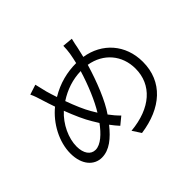

<svg xmlns="http://www.w3.org/2000/svg" viewBox="-172 -1041 1344 1344"><g transform="rotate(-45 500.0 -368.5)"><path d="M664 -772 587 -779C587 -757 584 -725 581 -707C577 -682 571 -656 565 -630C476 -630 388 -609 302 -557C292 -586 284 -613 277 -637C270 -665 262 -698 256 -725L182 -701C194 -677 205 -644 214 -613C223 -583 234 -551 245 -519C154 -445 89 -325 89 -211C89 -96 151 -34 225 -34C300 -34 363 -87 423 -162C439 -140 456 -120 473 -101L529 -147C507 -168 486 -193 466 -220C521 -298 575 -433 614 -564C747 -542 832 -441 832 -309C832 -149 711 -40 504 -21L545 42C761 12 902 -109 902 -306C902 -477 791 -600 631 -625C637 -650 643 -674 648 -698C652 -716 657 -748 664 -772ZM154 -215C154 -296 198 -391 268 -455C297 -379 328 -309 356 -264C365 -248 375 -232 384 -218C339 -157 284 -104 232 -104C185 -104 154 -146 154 -215ZM401 -319C377 -359 348 -427 323 -496C392 -541 467 -566 548 -568C515 -459 469 -350 425 -279C417 -293 409 -306 401 -319Z"/></g></svg>

Font: Source Han Sans JP Normal
Style: Regular
Weight: 350
Designer: Ryoko NISHIZUKA 西塚涼子 (kana, bopomofo & ideographs); Paul D. Hunt (Latin, Greek & Cyrillic); Sandoll Communications 산돌커뮤니
Foundry: Adobe
Version: Version 2.002;hotconv 1.0.116;makeotfexe 2.5.65601